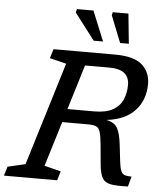

<svg xmlns="http://www.w3.org/2000/svg" viewBox="-81 -988 880 1042"><g transform="rotate(5 359.0 -467.0)"><path d="M194.5 -72.5 284.5 -50 269.5 0H-20.5L-5 -50L91 -72.5L263 -634.5L172.5 -657L188 -707H521.5Q627.5 -707 671.5 -667Q715.5 -627 715.5 -563.5Q715.5 -477 662.5 -419Q609.5 -361 507 -349.5Q551 -341 567.5 -312Q584 -283 591 -220.5L601.5 -129.5Q605.5 -95.5 612.8 -79.5Q620 -63.5 633.8 -59.2Q647.5 -55 670 -55L655 0Q594 2.5 561.5 -3.5Q529 -9.5 515.5 -32.8Q502 -56 497.5 -105L487.5 -212Q483 -260.5 476 -282.5Q469 -304.5 453.5 -310.8Q438 -317 407 -317H269.5ZM436.5 -390Q501.5 -390 538.8 -411.2Q576 -432.5 591.8 -468.5Q607.5 -504.5 607.5 -549Q607.5 -590 581.2 -612Q555 -634 496.5 -634H366L291.5 -390ZM452 -772H401L291 -916L295.5 -935H385.5ZM592.5 -772H545L487 -918L490.5 -935H576Z"/></g></svg>

Font: Newsreader 6pt
Style: Italic
Weight: 400
Italic angle: -17°
Designer: Hugues Gentile
Foundry: Production Type
Version: Version 1.003; ttfautohint (v1.8.3)